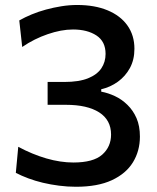

<svg xmlns="http://www.w3.org/2000/svg" viewBox="-20 -720 615 752"><path d="M277.5 11.5Q244 11.5 211.2 7.2Q178.5 3 148 -4.2Q117.5 -11.5 90.8 -21.5Q64 -31.5 42 -43L51.5 -145Q78.5 -130.5 106.2 -119Q134 -107.5 161.5 -99.5Q189 -91.5 215.8 -87.5Q242.5 -83.5 267 -83.5Q345.5 -83.5 380.2 -114.2Q415 -145 415 -193Q415 -250 368.5 -279.8Q322 -309.5 238 -309.5Q219.5 -309.5 202 -309.5Q184.5 -309.5 166.5 -309.5V-399Q182.5 -399 199 -399Q215.5 -399 232 -399Q289 -399 324.5 -413.2Q360 -427.5 376.8 -452.2Q393.5 -477 393.5 -509Q393.5 -557.5 357.8 -581Q322 -604.5 266 -604.5Q242.5 -604.5 217.5 -599.8Q192.5 -595 167 -586.2Q141.5 -577.5 116.2 -565Q91 -552.5 67 -536L55.5 -640Q77.5 -652.5 104 -663.5Q130.5 -674.5 160 -682.5Q189.5 -690.5 220.5 -695.5Q251.5 -700.5 282.5 -700.5Q351 -700.5 401.5 -679.5Q452 -658.5 479.2 -620Q506.5 -581.5 506.5 -529Q506.5 -486 488.8 -453.5Q471 -421 441.5 -399.8Q412 -378.5 376.5 -370.5V-361Q403.5 -356 430.2 -343.5Q457 -331 479.2 -309.2Q501.5 -287.5 514.8 -257Q528 -226.5 528 -185Q528 -129 500.8 -84.5Q473.5 -40 418 -14.2Q362.5 11.5 277.5 11.5Z"/></svg>

Font: Commissioner Thin Medium
Style: Regular
Weight: 500
Version: Version 1.000